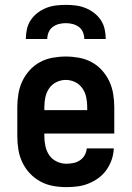

<svg xmlns="http://www.w3.org/2000/svg" viewBox="-20 -760 540 788"><path d="M252 8Q225 8 197.5 3Q170 -2 146 -15Q122 -28 103 -48Q84 -68 72 -93Q60 -118 55.5 -145.5Q51 -173 51 -200V-320Q51 -347 55.5 -374.5Q60 -402 71.5 -426.5Q83 -451 101.5 -471.5Q120 -492 144 -505Q168 -518 195.5 -523Q223 -528 250 -528Q277 -528 304.5 -523Q332 -518 356 -505Q380 -492 398.5 -471.5Q417 -451 428.5 -426.5Q440 -402 444.5 -374.5Q449 -347 449 -320V-212H162V-200Q162 -180 166.5 -159.5Q171 -139 182.5 -122.5Q194 -106 213 -97Q232 -88 252 -88Q267 -88 281.5 -91Q296 -94 308 -102Q320 -110 327.5 -123Q335 -136 336 -151H447Q446 -127 438.5 -105Q431 -83 417.5 -63.5Q404 -44 385 -30Q366 -16 344 -7Q322 2 299 5Q276 8 252 8ZM162 -308H338V-320Q338 -340 334 -360Q330 -380 318.5 -397Q307 -414 288.5 -423Q270 -432 250 -432Q230 -432 211.5 -423Q193 -414 181.5 -397Q170 -380 166 -360Q162 -340 162 -320ZM86 -600Q86 -620 90.5 -640.5Q95 -661 106.5 -678Q118 -695 134.5 -707.5Q151 -720 170 -727.5Q189 -735 209.5 -737.5Q230 -740 250 -740Q270 -740 290.5 -737.5Q311 -735 330 -727.5Q349 -720 365.5 -707.5Q382 -695 393.5 -678Q405 -661 409.5 -640.5Q414 -620 414 -600H326Q326 -614 320.5 -627.5Q315 -641 303.5 -649.5Q292 -658 278 -661.5Q264 -665 250 -665Q236 -665 222 -661.5Q208 -658 196.5 -649.5Q185 -641 179.5 -627.5Q174 -614 174 -600Z"/></svg>

Font: Iosevka SS08 Regular
Style: Bold
Weight: 700
Monospace: yes
Designer: Belleve Invis
Foundry: Belleve Invis
Version: Version 16.3.4; ttfautohint (v1.8.4)